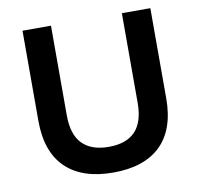

<svg xmlns="http://www.w3.org/2000/svg" viewBox="-79 -789 920 883"><g transform="rotate(-10 380.5 -347.5)"><path d="M381 10Q236 10 159 -64.5Q82 -139 82 -284V-705H215V-287Q215 -196 257.5 -153Q300 -110 381 -110Q463 -110 504.5 -153.5Q546 -197 546 -287V-705H679V-284Q679 -139 602.5 -64.5Q526 10 381 10Z"/></g></svg>

Font: Nunito Sans 9pt
Style: Bold
Weight: 700
Version: Version 3.101;gftools[0.9.27]